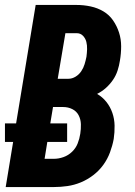

<svg xmlns="http://www.w3.org/2000/svg" viewBox="-23 -755 543 775"><path d="M0 0 30 -182H-3V-257H42L121 -735H286Q315 -735 343 -729Q371 -723 394.5 -709Q418 -695 433.5 -672.5Q449 -650 457.5 -623.5Q466 -597 466 -568Q466 -539 461 -510Q458 -490 451.5 -470Q445 -450 433 -432.5Q421 -415 405 -400.5Q389 -386 369 -376Q391 -363 406.5 -343.5Q422 -324 430.5 -299.5Q439 -275 439.5 -248Q440 -221 436 -194Q431 -167 421 -140Q411 -113 394 -89.5Q377 -66 353.5 -48Q330 -30 303.5 -19Q277 -8 249.5 -4Q222 0 195 0ZM210 -437H253Q268 -437 282 -445.5Q296 -454 305 -467.5Q314 -481 318.5 -496Q323 -511 326 -526Q328 -541 328.5 -556.5Q329 -572 325.5 -586Q322 -600 312 -610.5Q302 -621 287 -621H241ZM157 -114H195Q214 -114 233.5 -121Q253 -128 268 -142.5Q283 -157 290.5 -176Q298 -195 301 -215Q304 -234 303.5 -253.5Q303 -273 294.5 -289.5Q286 -306 269 -314.5Q252 -323 232 -323H191L180 -257H248V-182H168Z"/></svg>

Font: Iosevka SS18 Heavy
Style: Italic
Weight: 900
Italic angle: -9°
Monospace: yes
Designer: Belleve Invis
Foundry: Belleve Invis
Version: Version 25.1.1; ttfautohint (v1.8.4)